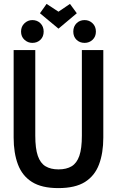

<svg xmlns="http://www.w3.org/2000/svg" viewBox="-20 -950 600 985"><path d="M279 15Q194 15 144 -16.5Q94 -48 72 -106.5Q50 -165 50 -244V-693H161V-254Q161 -188 174 -150.5Q187 -113 213.5 -97Q240 -81 280 -81Q321 -81 347.5 -97Q374 -113 387 -150.5Q400 -188 400 -254V-693H510V-244Q510 -165 488 -106.5Q466 -48 416 -16.5Q366 15 279 15ZM280 -803 185 -882 219 -930 280 -890 339 -930 374 -882ZM146 -730Q123 -730 105.5 -746Q88 -762 88 -788Q88 -814 105.5 -830.5Q123 -847 146 -847Q171 -847 187.5 -830.5Q204 -814 204 -788Q204 -762 187.5 -746Q171 -730 146 -730ZM414 -730Q389 -730 372.5 -746Q356 -762 356 -788Q356 -814 372.5 -830.5Q389 -847 414 -847Q438 -847 455 -830.5Q472 -814 472 -788Q472 -762 455 -746Q438 -730 414 -730Z"/></svg>

Font: Ubuntu Sans Mono Medium
Style: Regular
Weight: 500
Monospace: yes
Designer: Dalton Maag Ltd
Foundry: Dalton Maag Ltd
Version: Version 1.006